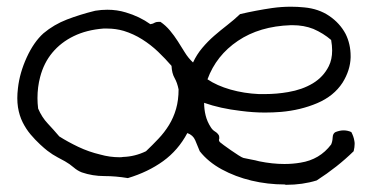

<svg xmlns="http://www.w3.org/2000/svg" viewBox="-20 -500 1090 558"><path d="M1007.8 -60.5Q960.9 -14.6 900.4 24.4Q859.4 37.1 811.5 37.1Q809.6 37.1 807.6 36.1Q757.8 36.1 710.9 24.9Q664.1 13.7 624.5 -7.8Q585 -29.3 560.5 -60.5Q553.7 -77.1 547.4 -92.3Q541 -107.4 524.4 -113.3Q498 -63.5 454.1 -31.7Q410.2 0 351.6 17.6Q316.4 11.7 283.2 11.7Q249 11.7 217.8 1Q205.1 -3.9 193.8 -13.7Q182.6 -23.4 168.9 -31.2Q156.2 -38.1 147.9 -42.5Q139.6 -46.9 132.8 -51.3Q126 -55.7 117.7 -62Q109.4 -68.4 96.7 -80.1Q82 -93.8 68.8 -109.4Q55.7 -125 45.9 -144.5Q36.1 -164.1 32.2 -188.5Q30.3 -201.2 30.3 -214.8Q30.3 -228.5 32.2 -244.1Q37.1 -288.1 57.6 -333Q78.1 -377.9 106.4 -403.3Q136.7 -428.7 174.8 -443.4Q212.9 -458 256.8 -468.8Q274.4 -471.7 292 -471.7Q320.3 -471.7 345.7 -463.9Q385.7 -452.1 417 -429.7Q424.8 -430.7 430.7 -434.6Q434.6 -436.5 441.4 -436.5H446.3Q461.9 -425.8 474.1 -411.1Q486.3 -396.5 496.6 -380.4Q506.8 -364.3 517.1 -347.7Q527.3 -331.1 541 -318.4Q551.8 -341.8 567.9 -360.8Q584 -379.9 602.5 -396Q621.1 -412.1 640.6 -427.2Q660.2 -442.4 677.7 -459Q723.6 -469.7 770.5 -476.6Q797.9 -480.5 825.2 -480.5Q844.7 -480.5 864.3 -478.5Q906.2 -474.6 937 -453.6Q967.8 -432.6 984.4 -401.4Q999 -372.1 999 -336.9V-333Q998 -295.9 975.6 -259.8Q950.2 -220.7 901.9 -200.2Q853.5 -179.7 796.9 -174.8Q773.4 -172.9 750 -172.9Q715.8 -172.9 679.7 -177.7Q620.1 -184.6 573.2 -201.2Q573.2 -182.6 577.6 -164.6Q582 -146.5 592.8 -129.9Q597.7 -122.1 605 -117.7Q612.3 -113.3 616.2 -106.4Q617.2 -103.5 617.2 -100.6V-96.7Q616.2 -94.7 616.2 -93.8Q616.2 -89.8 619.1 -86.9Q621.1 -85 630.4 -78.1Q639.6 -71.3 650.9 -63.5Q662.1 -55.7 672.9 -48.8Q683.6 -42 687.5 -41Q695.3 -39.1 709 -36.6Q722.7 -34.2 733.4 -31.2Q771.5 -23.4 806.6 -23.4Q831.1 -23.4 853.5 -27.3Q909.2 -36.1 942.4 -80.1Q946.3 -88.9 946.8 -100.6Q947.3 -112.3 955.1 -116.2Q967.8 -121.1 978.5 -121.1Q990.2 -121.1 1001 -116.2Q1007.8 -103.5 1009.8 -90.8Q1010.7 -86.9 1010.7 -82Q1010.7 -72.3 1007.8 -60.5ZM942.4 -383.8Q919.9 -403.3 890.6 -416Q863.3 -426.8 830.1 -426.8H825.2Q734.4 -423.8 671.4 -381.3Q608.4 -338.9 583 -269.5Q610.4 -251 649.9 -239.7Q689.5 -228.5 732.4 -226.6H750Q784.2 -226.6 817.4 -232.4Q858.4 -239.3 889.2 -257.8Q919.9 -276.4 935.5 -307.6Q945.3 -327.1 945.3 -353.5Q945.3 -367.2 942.4 -383.8ZM499 -240.2Q495.1 -259.8 487.3 -273.4Q479.5 -287.1 478.5 -308.6Q460.9 -329.1 439.5 -349.6Q418 -370.1 393.1 -385.7Q368.2 -401.4 339.8 -410.2Q316.4 -417 292 -417H280.3Q231.4 -413.1 194.3 -395Q157.2 -377 132.3 -347.2Q107.4 -317.4 96.7 -276.4Q88.9 -247.1 88.9 -214.8Q88.9 -200.2 90.8 -184.6Q101.6 -159.2 118.7 -141.1Q135.7 -123 152.3 -103.5Q176.8 -87.9 207.5 -73.2Q238.3 -58.6 271.5 -50.8Q298.8 -43 328.1 -43Q333 -43 337.9 -43.9Q372.1 -44.9 404.3 -60.5Q422.9 -78.1 440.4 -96.7Q458 -115.2 471.2 -136.7Q484.4 -158.2 491.7 -183.6Q499 -209 499 -240.2Z"/></svg>

Font: Crafty Girls
Style: Regular
Weight: 400
Designer: Crystal Kluge
Foundry: Font Diner, Inc DBA Tart Workshop
Version: Version 1.001